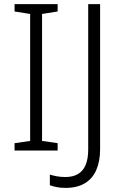

<svg xmlns="http://www.w3.org/2000/svg" viewBox="-20 -734 603 936"><path d="M261 0H51V-36L127 -47V-666L51 -678V-714H261V-678L185 -666V-47L261 -36ZM300 182Q274 182 255.5 178Q237 174 223 169V117Q238 122 257.5 125.5Q277 129 299 129Q335 129 360 114.5Q385 100 397.5 70Q410 40 410 -5V-714H468V-7Q468 52 449.5 94.5Q431 137 393.5 159.5Q356 182 300 182Z"/></svg>

Font: Noto Sans Cham Light
Style: Regular
Weight: 300
Version: Version 2.002